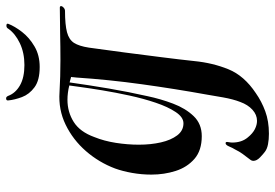

<svg xmlns="http://www.w3.org/2000/svg" viewBox="-156 -517 901 629"><g transform="rotate(-90 294.5 -202.5)"><path d="M171 228Q152 228 136.5 225Q121 222 112 215Q105 210 93.5 199Q82 188 82 177Q82 172 85 168Q98 151 105 141.5Q112 132 120 116Q124 110 129 98Q134 86 140 86Q144 86 144 91Q144 93 143 98Q142 103 142 108Q142 139 159 159Q172 175 186 182Q200 189 213 189Q233 189 249.5 174Q266 159 275 134Q284 111 290 77.5Q296 44 299 25Q318 -80 333 -188.5Q348 -297 355 -403Q356 -408 356 -412Q356 -416 357 -420L339 -425Q330 -361 319 -296.5Q308 -232 294 -170Q285 -127 269.5 -86Q254 -45 228.5 -18.5Q203 8 163 8Q116 8 88.5 -16Q61 -40 49 -77.5Q37 -115 37 -157Q37 -189 42.5 -220Q48 -251 57 -276Q77 -329 114 -371.5Q151 -414 200.5 -438Q250 -462 307 -458Q358 -455 412 -455Q456 -455 499.5 -456Q543 -457 584 -457Q589 -457 589 -453Q589 -449 584 -444.5Q579 -440 573 -440Q528 -440 503.5 -433.5Q479 -427 468.5 -410.5Q458 -394 453 -362Q445 -306 437 -244Q429 -182 421.5 -123Q414 -64 409 -17Q403 44 382 95.5Q361 147 304 185Q277 204 244.5 216Q212 228 171 228ZM205 -52Q225 -52 242 -77.5Q259 -103 272.5 -143Q286 -183 296 -229Q306 -275 313 -317.5Q320 -360 324 -390Q328 -420 329 -426Q305 -432 282 -432Q242 -432 209.5 -411.5Q177 -391 160 -344Q147 -312 141 -273.5Q135 -235 135 -198Q135 -159 142.5 -126Q150 -93 165.5 -72.5Q181 -52 205 -52ZM389 -523Q346 -523 323 -540Q300 -557 291 -581Q282 -605 280 -626Q279 -633 287 -633Q292 -633 295 -626Q304 -602 329.5 -587.5Q355 -573 396 -573Q436 -573 467.5 -588Q499 -603 515 -626Q518 -632 525 -632Q533 -632 531 -626Q523 -605 504.5 -581Q486 -557 457 -540Q428 -523 390 -523Z"/></g></svg>

Font: Tapestry
Style: Regular
Weight: 400
Designer: Robert E. Leuschke
Foundry: Robert E. Leuschke
Version: Version 1.010; ttfautohint (v1.8.4.7-5d5b)